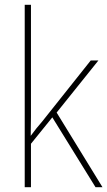

<svg xmlns="http://www.w3.org/2000/svg" viewBox="-20 -780 447 800"><path d="M109 -376Q109 -333 109 -295Q109 -257 108 -214Q122 -233 132 -245.5Q142 -258 156 -274L358 -528H390L216 -311L407 0H378L198 -291L109 -181V0H83V-760H109Z"/></svg>

Font: Noto Sans Kannada SemiCondensed Thin
Style: Regular
Weight: 100
Width: 4
Designer: Jelle Bosma - Monotype Design Team
Foundry: Monotype Imaging Inc.
Version: Version 2.005; ttfautohint (v1.8.4.7-5d5b)